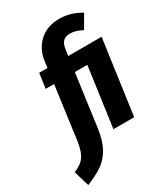

<svg xmlns="http://www.w3.org/2000/svg" viewBox="-309 -862 1036 1186"><g transform="rotate(-30 209.0 -268.5)"><path d="M413 0H265L324 -425H235L184 -52Q172 34 141 86Q110 138 67 166Q24 194 -42 221L-75 111Q-40 96 -19 78.5Q2 61 15.5 30.5Q29 0 36 -50L87 -425H27L42 -531H101L108 -582Q120 -660 174.5 -709Q229 -758 315 -758Q358 -758 394 -747Q430 -736 468 -714L414 -621Q388 -634 367.5 -640Q347 -646 327 -646Q294 -646 277 -628.5Q260 -611 255 -573L249 -531H487Z"/></g></svg>

Font: Fira Sans Extra Condensed
Style: Bold Italic
Weight: 700
Width: 3
Italic angle: -8°
Designer: Carrois Corporate & Edenspiekermann AG
Foundry: Carrois Corporate GbR & Edenspiekermann AG
Version: Version 4.203